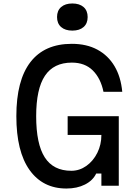

<svg xmlns="http://www.w3.org/2000/svg" viewBox="-20 -1068 790 1104"><path d="M362 16Q226 16 150 -90.5Q74 -197 74 -400Q74 -606 155 -711Q236 -816 393 -816Q478 -816 540 -782.5Q602 -749 638.5 -687.5Q675 -626 683 -540H575Q559 -618 513.5 -663Q468 -708 393 -708Q289 -708 238.5 -632.5Q188 -557 188 -400Q188 -240 237.5 -163Q287 -86 390 -86Q437 -86 476.5 -114Q516 -142 539.5 -189Q563 -236 563 -292H369V-400H663V0H563V-70H533Q514 -30 468.5 -7Q423 16 362 16ZM396 -892Q355 -892 331.5 -912.5Q308 -933 308 -970Q308 -1007 331.5 -1027.5Q355 -1048 396 -1048Q437 -1048 460.5 -1027.5Q484 -1007 484 -970Q484 -933 460.5 -912.5Q437 -892 396 -892Z"/></svg>

Font: Martian Mono SemiExpanded
Style: Regular
Weight: 400
Width: 6
Monospace: yes
Designer: Roman Shamin
Foundry: Evil Martians
Version: Version 1.000